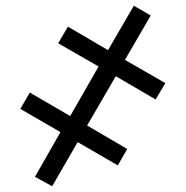

<svg xmlns="http://www.w3.org/2000/svg" viewBox="-20 -648 649 670"><path d="M447 -628 506 -594 416 -439 557 -358 523 -301 384 -382 284 -210 424 -128 391 -71 251 -152 162 2 102 -31 191 -187 51 -268 84 -325 225 -243 324 -416 183 -497 217 -555 357 -473Z"/></svg>

Font: BC Sans
Style: Regular
Weight: 400
Designer: Monotype Design Team
Province of B.C.
Foundry: Monotype Imaging Inc.
Version: Version 2.000;GOOG;noto-source:20170915:90ef993387c0